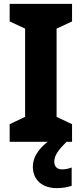

<svg xmlns="http://www.w3.org/2000/svg" viewBox="-20 -800 423 994"><path d="M261 37C261 6 281 -23 325 -66H353V-157L273 -195V-652L353 -689V-780H30V-689L110 -652V-195L30 -157V-66H227C176 -27 150 18 150 63C150 130 197 174 275 174C307 174 332 168 351 162V67C339 72 320 77 301 77C277 77 261 63 261 37Z"/></svg>

Font: Noto Sans Malayalam UI SemiCondensed ExtraBold
Style: Regular
Weight: 800
Width: 4
Designer: Jelle Bosma - Monotype Design Team
Foundry: Monotype Imaging Inc.
Version: Version 2.104